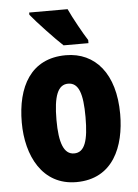

<svg xmlns="http://www.w3.org/2000/svg" viewBox="-55 -808 619 861"><g transform="rotate(-5 255.0 -378.0)"><path d="M282 -766H109V-756C135 -723 217 -636 250 -606H362V-620C343 -649 300 -726 282 -766ZM476 -277C476 -459 388 -561 256 -561C98 -561 33 -438 33 -277C33 -128 101 10 254 10C420 10 476 -132 476 -277ZM189 -275C189 -383 209 -433 255 -433C303 -433 320 -382 320 -277C320 -171 303 -119 255 -119C209 -119 189 -172 189 -275Z"/></g></svg>

Font: Noto Sans Bengali ExtraCondensed ExtraBold
Style: Regular
Weight: 800
Width: 2
Designer: Joana Ranito - Universal Thirst; Jelle Bosma - Monotype Design Team
Foundry: Universal Thirst ehf.
Version: Version 3.000